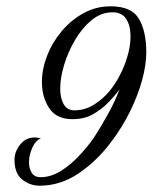

<svg xmlns="http://www.w3.org/2000/svg" viewBox="-20 -574 484 609"><path d="M106 15Q75 15 50.5 -4.5Q26 -24 26 -67Q26 -93 44 -115.5Q62 -138 90 -138Q100 -138 110 -135Q94 -130 83 -106.5Q72 -83 72 -59Q72 -40 80.5 -26Q89 -12 109 -12Q141 -12 172.5 -31.5Q204 -51 231.5 -80.5Q259 -110 279 -139Q302 -175 323.5 -214Q345 -253 359 -290Q347 -274 326.5 -252Q306 -230 277.5 -213Q249 -196 210 -196Q159 -196 136 -231Q113 -266 113 -314Q113 -355 129.5 -397.5Q146 -440 176 -475.5Q206 -511 245.5 -532.5Q285 -554 331 -554Q397 -554 420.5 -514.5Q444 -475 444 -408Q444 -368 430.5 -319Q417 -270 392 -219.5Q367 -169 332 -123Q288 -64 230 -24.5Q172 15 106 15ZM216 -224Q249 -224 278 -242Q307 -260 329 -287Q359 -325 376.5 -372Q394 -419 394 -459Q394 -492 380.5 -513.5Q367 -535 337 -535Q301 -535 271 -510.5Q241 -486 218.5 -448Q196 -410 183.5 -368.5Q171 -327 171 -293Q171 -263 182 -243.5Q193 -224 216 -224Z"/></svg>

Font: Birthstone
Style: Regular
Weight: 400
Designer: Robert E. Leuschke
Foundry: Robert E. Leuschke
Version: Version 1.013; ttfautohint (v1.8.3)